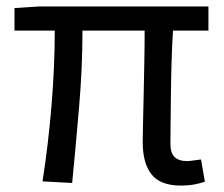

<svg xmlns="http://www.w3.org/2000/svg" viewBox="-20 -563 694 596"><path d="M541 13Q478 13 450.5 -21.5Q423 -56 423 -122Q423 -143 424 -182.5Q425 -222 426 -271Q427 -320 428 -371.5Q429 -423 429 -468H236Q236 -353 225.5 -230.5Q215 -108 204 5L112 0Q130 -115 140 -236.5Q150 -358 150 -468H25V-538L103 -543H627V-468H517Q514 -422 512.5 -369Q511 -316 510.5 -265.5Q510 -215 509.5 -175.5Q509 -136 509 -116Q509 -88 522 -75.5Q535 -63 560 -63Q568 -63 578 -64.5Q588 -66 604 -68L616 1Q602 6 583.5 9.5Q565 13 541 13Z"/></svg>

Font: Chiron Sans HK TT
Style: Regular
Weight: 400
Designer: Ryoko NISHIZUKA 西塚涼子 (kana, bopomofo & ideographs); Paul D. Hunt (Latin, Greek & Cyrillic); Sandoll Communications 산돌커뮤니
Foundry: Adobe
Version: Version 2.022;hotconv 1.0.109;makeotfexe 2.5.65596